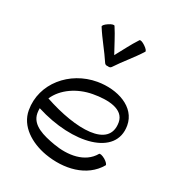

<svg xmlns="http://www.w3.org/2000/svg" viewBox="-218 -1071 1160 1244"><g transform="rotate(30 362.5 -448.5)"><path d="M393 -684C436 -750 489 -810 531 -877C536 -883 523 -898 503 -911C484 -924 465 -930 461 -923C426 -870 399 -813 368 -758C337 -813 310 -870 275 -923C271 -930 252 -924 233 -911C213 -898 200 -883 205 -877C247 -810 300 -750 343 -684C348 -676 358 -673 368 -675C378 -673 388 -676 393 -684ZM677 -112C680 -118 667 -133 647 -145C626 -157 607 -161 603 -155C550 -62 430 -44 321 -63C235 -78 140 -101 125 -183C123 -195 122 -206 122 -219C419 -125 706 -196 669 -405C647 -531 500 -578 361 -554C172 -521 35 -355 67 -173C86 -63 193 1 306 21C451 46 606 11 677 -112ZM375 -470C479 -489 595 -485 611 -395C642 -215 390 -217 139 -302C176 -388 269 -451 375 -470Z"/></g></svg>

Font: Nupuram Expanded Light
Style: Regular
Weight: 300
Width: 7
Designer: Santhosh Thottingal (santhosh.thottingal@gmail.com)
Foundry: SMC
Version: Version 1.000